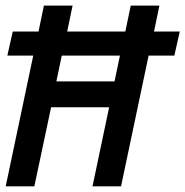

<svg xmlns="http://www.w3.org/2000/svg" viewBox="-44 -657 654 677"><path d="M499 -545.9H589.8L570.8 -460.9H480L382.8 0H282.2L340.8 -278.8H136.2L77.1 0H-23.9L73.2 -460.9H-18.1L1 -545.9H91.8L110.8 -637.2H211.9L192.9 -545.9H397.9L417 -637.2H518.1ZM359.9 -370.1 378.9 -460.9H173.8L154.8 -370.1Z"/></svg>

Font: Anonymous Pro
Style: Bold Italic
Weight: 700
Italic angle: -12°
Monospace: yes
Designer: Mark Simonson
Version: Version 1.003